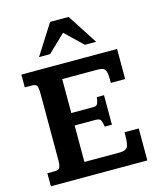

<svg xmlns="http://www.w3.org/2000/svg" viewBox="-127 -966 881 1056"><g transform="rotate(-15 313.5 -437.5)"><path d="M29.8 0V-74.2H72.8Q97.2 -74.2 102.1 -89.4Q106.9 -104.5 106.9 -124V-507.3Q106.9 -529.8 103 -546.1Q99.1 -562.5 72.8 -562.5H32.2V-635.3H577.1V-463.9H495.6V-484.9Q495.6 -519.5 488.5 -533.7Q481.4 -547.9 468.8 -550.5Q456.1 -553.2 438 -553.2H242.7V-359.9H362.8Q375 -359.9 382.1 -362.1Q389.2 -364.3 393.8 -374.5Q398.4 -384.8 400.9 -408.2H441.9V-240.2H400.9Q396 -274.9 387.9 -282Q379.9 -289.1 361.8 -289.1H242.7V-81.5H444.3Q475.1 -81.5 486.3 -95.9Q497.6 -110.4 498 -162.1Q498 -165.5 498 -171.9Q498 -178.2 498 -182.1H579.1V0ZM150.9 -703.1 259.8 -874.5H365.2L476.1 -703.1H412.1L313 -798.3L213.9 -703.1Z"/></g></svg>

Font: Kameron SemiBold
Style: Regular
Weight: 600
Designer: Vernon Adams
Foundry: Vernon Adams
Version: Version 1.100